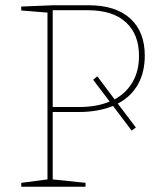

<svg xmlns="http://www.w3.org/2000/svg" viewBox="-20 -712 621 732"><path d="M429 -317 498 -226 482 -214 411 -308Q354 -285 280 -285H181V-28L306 -15V0H61V-15L161 -28V-664L61 -672V-687L182 -692H317Q421 -692 476.5 -641.5Q532 -591 532 -500Q532 -436 505.5 -389.5Q479 -343 429 -317ZM281 -304Q350 -304 398 -325L335 -408L351 -421L417 -333Q462 -358 486 -400Q510 -442 510 -499Q510 -581 460 -627Q410 -673 315 -673H181V-304Z"/></svg>

Font: Bitter Pro Thin
Style: Regular
Weight: 250
Designer: Sol Matas, and Bitter project Authors
Foundry: Sol Matas
Version: Version 1.010